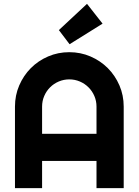

<svg xmlns="http://www.w3.org/2000/svg" viewBox="-20 -969 714 989"><path d="M477.1 -279.8V-419.9Q477.1 -448.7 466.1 -474.4Q455.1 -500 436 -519Q417 -538.1 391.4 -549.1Q365.7 -560.1 336.9 -560.1Q308.1 -560.1 282.5 -549.1Q256.8 -538.1 237.8 -519Q218.8 -500 207.8 -474.4Q196.8 -448.7 196.8 -419.9V-279.8ZM617.2 0H477.1V-140.1H196.8V0H57.1V-419.9Q57.1 -478 79.1 -529.1Q101.1 -580.1 138.9 -618.2Q176.8 -656.2 227.8 -678.2Q278.8 -700.2 336.9 -700.2Q395 -700.2 446 -678.2Q497.1 -656.2 535.2 -618.2Q573.2 -580.1 595.2 -529.1Q617.2 -478 617.2 -419.9ZM338.4 -741.2 283.2 -814 428.2 -949.2 508.3 -847.2Z"/></svg>

Font: Righteous
Style: Regular
Weight: 400
Version: Version 1.000